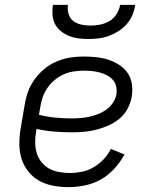

<svg xmlns="http://www.w3.org/2000/svg" viewBox="-20 -760 640 788"><path d="M261 8Q230 8 199.5 2.5Q169 -3 143 -17Q117 -31 98 -54Q79 -77 69.5 -105Q60 -133 59.5 -164.5Q59 -196 64 -228L81 -328Q85 -355 94.5 -382Q104 -409 121.5 -433.5Q139 -458 162 -477Q185 -496 212 -507.5Q239 -519 266.5 -523.5Q294 -528 322 -528Q348 -528 373.5 -525.5Q399 -523 423 -515.5Q447 -508 468 -494.5Q489 -481 503 -461.5Q517 -442 521 -416.5Q525 -391 521 -365Q517 -340 504.5 -315.5Q492 -291 471 -273.5Q450 -256 425 -245Q400 -234 374.5 -227.5Q349 -221 324 -219Q299 -217 274 -217Q237 -217 201 -220Q165 -223 130 -231L128 -219Q124 -196 124.5 -173.5Q125 -151 131 -131Q137 -111 150.5 -94.5Q164 -78 182 -68Q200 -58 222 -54Q244 -50 267 -50Q291 -50 316 -55Q341 -60 364 -73.5Q387 -87 405.5 -106.5Q424 -126 435 -149L491 -126Q474 -95 449.5 -68Q425 -41 394 -23.5Q363 -6 328.5 1Q294 8 261 8ZM273 -274Q291 -274 310 -275.5Q329 -277 347 -281Q365 -285 383 -292Q401 -299 417 -310.5Q433 -322 444 -339Q455 -356 458 -374Q460 -391 456.5 -406.5Q453 -422 442 -433.5Q431 -445 417 -452Q403 -459 387.5 -463Q372 -467 355.5 -468.5Q339 -470 322 -470Q302 -470 280.5 -466.5Q259 -463 239.5 -454Q220 -445 203 -430.5Q186 -416 173.5 -397.5Q161 -379 154.5 -359Q148 -339 145 -319L140 -289Q171 -281 205 -277.5Q239 -274 273 -274ZM343 -600Q322 -600 302 -602.5Q282 -605 263.5 -612.5Q245 -620 230 -632Q215 -644 206 -661Q197 -678 195.5 -698.5Q194 -719 197 -740H259Q256 -721 261.5 -702.5Q267 -684 281 -673.5Q295 -663 314 -659Q333 -655 352 -655Q371 -655 391 -659Q411 -663 429 -673.5Q447 -684 458.5 -702.5Q470 -721 473 -740H535Q532 -719 523.5 -698.5Q515 -678 500 -661Q485 -644 466 -632Q447 -620 426.5 -612.5Q406 -605 385 -602.5Q364 -600 343 -600Z"/></svg>

Font: Iosevka Light Extended
Style: Italic
Weight: 300
Width: 7
Italic angle: -9°
Monospace: yes
Designer: Belleve Invis
Foundry: Belleve Invis
Version: Version 32.5.0; ttfautohint (v1.8.4)